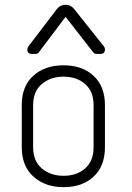

<svg xmlns="http://www.w3.org/2000/svg" viewBox="-20 -772 544 794"><path d="M414 -337V-163Q414 -85 367 -41.5Q320 2 243.5 2Q167 2 118.5 -41.5Q70 -85 70 -163V-337Q70 -416 118 -459Q166 -502 243 -502Q320 -502 367 -458.5Q414 -415 414 -337ZM117 -337V-163Q117 -106 153 -75.5Q189 -45 243 -45Q297 -45 332 -75.5Q367 -106 367 -163V-337Q367 -394 332 -424.5Q297 -455 243 -455Q189 -455 153 -424.5Q117 -394 117 -337ZM214 -733Q228 -752 251 -752Q274 -752 288 -733L409 -581Q414 -575 414 -567Q414 -549 394 -549H381Q370 -549 366 -555L253 -700L251 -702L140 -555Q136 -549 126 -549H113Q93 -549 93 -567Q93 -573 98 -581Z"/></svg>

Font: Text Me One
Style: Regular
Weight: 400
Designer: Julia Petretta
Foundry: Julia Petretta
Version: Version 1.003